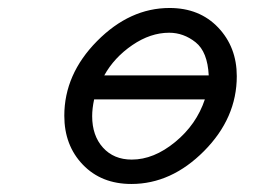

<svg xmlns="http://www.w3.org/2000/svg" viewBox="-20 -456 648 481"><path d="M141.1 -166Q141.1 -270 223.1 -353Q305.2 -436 404.8 -436Q480 -436 526.6 -387Q573.2 -337.9 573.2 -265.1Q573.2 -160.2 491.2 -77.6Q409.2 4.9 309.1 4.9Q233.9 4.9 187.5 -43.5Q141.1 -91.8 141.1 -166ZM210.9 -165Q210.9 -116.2 238 -86.2Q265.1 -56.2 310.1 -56.2Q365.2 -56.2 418.7 -100.1Q472.2 -144 493.2 -207H215.8Q210.9 -184.1 210.9 -165ZM241.2 -267.1H502.9Q500 -326.2 470 -350.1Q439.9 -374 403.8 -374Q356.9 -374 311.5 -343Q266.1 -312 241.2 -267.1Z"/></svg>

Font: CMU Typewriter Text Variable Width
Style: Italic
Weight: 500
Italic angle: -14.04°
Version: Version 0.7.0